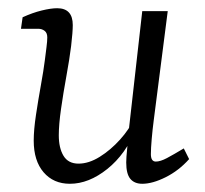

<svg xmlns="http://www.w3.org/2000/svg" viewBox="-20 -440 499 467"><path d="M150 7Q110 7 86 -21Q62 -49 62 -98Q62 -124 67.5 -160.5Q73 -197 79.5 -233Q86 -269 89 -293Q91 -309 93 -324.5Q95 -340 95 -349Q95 -360 88.5 -365Q82 -370 73 -370H31L35 -398Q59 -409 81.5 -414.5Q104 -420 119 -420Q157 -420 157 -379Q157 -371 156 -358Q155 -345 153 -328Q149 -296 141.5 -255Q134 -214 128.5 -175.5Q123 -137 123 -111Q123 -80 134.5 -61Q146 -42 171 -42Q196 -42 222.5 -58.5Q249 -75 272 -100.5Q295 -126 307 -153L311 -127Q286 -65 241 -29Q196 7 150 7ZM326 7Q307 7 297 -5Q287 -17 287 -45Q287 -56 289.5 -80.5Q292 -105 293 -121L326 -413H388L354 -148Q351 -125 349 -102Q347 -79 347 -65Q347 -47 359 -47Q370 -47 386 -55.5Q402 -64 427 -79L440 -53Q415 -25 383 -9Q351 7 326 7Z"/></svg>

Font: Yrsa Light
Style: Italic
Weight: 300
Italic angle: -7.10001°
Designer: Anna Giedrys (Yrsa+Rasa design), David Brezina (Yrsa art-direction, Rasa art-direction, design)
Foundry: Rosetta Type Foundry
Version: Version 2.004